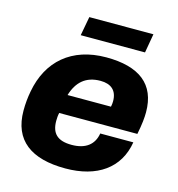

<svg xmlns="http://www.w3.org/2000/svg" viewBox="-106 -792 831 897"><g transform="rotate(15 309.5 -344.0)"><path d="M199 -608H510L526 -700H216ZM290 12C444 12 545 -59 566 -188H406C397 -133 358 -102 290 -102C221 -102 192 -132 192 -192C192 -204 193 -219 196 -231H574C584 -281 587 -313 587 -339C587 -475 501 -539 342 -539C175 -539 69 -446 41 -294C35 -263 32 -231 32 -199C32 -55 125 12 290 12ZM212 -322C232 -388 273 -426 344 -426C395 -426 425 -401 425 -349C425 -341 424 -331 422 -322Z"/></g></svg>

Font: Archivo ExtraBold
Style: Italic
Weight: 800
Italic angle: -10°
Designer: Hector Gatti
Foundry: Omnibus-Type
Version: Version 2.001